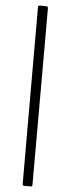

<svg xmlns="http://www.w3.org/2000/svg" viewBox="-65 -878 394 1074"><g transform="rotate(5 131.5 -341.0)"><path d="M115 165Q105 165 105 155L104 -837Q104 -847 113 -847H149Q160 -847 160 -836V155Q160 165 150 165Z"/></g></svg>

Font: Libre Franklin Light
Style: Regular
Weight: 300
Designer: Pablo Impallari, Rodrigo Fuenzalida
Foundry: Impallari Type
Version: Version 1.002; ttfautohint (v1.5)